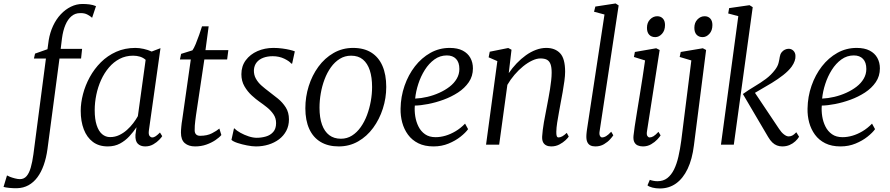

<svg xmlns="http://www.w3.org/2000/svg" viewBox="-128 -838 5154 1112"><path d="M154 -604.5Q161.5 -650 179.5 -688.5Q197.5 -727 224 -755.2Q250.5 -783.5 282.8 -799.2Q315 -815 349.5 -815Q370.5 -815 390.2 -812.5Q410 -810 428 -802.5L405.5 -735Q396.5 -743.5 379 -753.2Q361.5 -763 335.5 -762Q307 -762 285.8 -744Q264.5 -726 250.8 -693.5Q237 -661 231 -616L223.5 -555H347.5L341.5 -499H216.5L147 25Q140 76.5 125.2 118Q110.5 159.5 88.5 189Q66.5 218.5 37 234.8Q7.5 251 -28.5 252Q-52.5 252.5 -74.2 250.2Q-96 248 -107.5 244.5L-87.5 178Q-84 180.5 -71 185.8Q-58 191 -41.5 195.2Q-25 199.5 -12.5 199.5Q11 199.5 26 182Q41 164.5 50.2 132.2Q59.5 100 65.5 55.5L138 -499H68.5L75 -527.5L147 -553Z M734.5 -84Q731 -59.5 738.2 -50.8Q745.5 -42 753.5 -42Q763.5 -42 774 -49.2Q784.5 -56.5 798.5 -70.5L811.5 -49.5Q808 -43 794.5 -28.8Q781 -14.5 760 -2.2Q739 10 713 10Q686 10 670.2 -5.5Q654.5 -21 656.5 -57.5L662.5 -101Q644.5 -74 621 -48.5Q597.5 -23 566.8 -6.5Q536 10 496 10Q444.5 10 409.8 -16.2Q375 -42.5 357.2 -89Q339.5 -135.5 339.5 -196Q339.5 -242.5 352.8 -293.2Q366 -344 392 -391.5Q418 -439 456.2 -477.2Q494.5 -515.5 544.8 -538Q595 -560.5 656.5 -560.5Q678.5 -560.5 704.2 -554.8Q730 -549 750.5 -539.5L801.5 -559ZM715.5 -491.5Q701.5 -504 683 -509.8Q664.5 -515.5 643 -515.5Q600 -515.5 565 -497.2Q530 -479 503 -447.2Q476 -415.5 457.5 -374.8Q439 -334 429.8 -289Q420.5 -244 420.5 -200Q420.5 -148 431.8 -113.2Q443 -78.5 463.2 -61.2Q483.5 -44 509.5 -44Q538 -44 562.2 -55.5Q586.5 -67 607 -85.2Q627.5 -103.5 643.5 -124.5Q659.5 -145.5 670.5 -165.5Z M1007 -169.5Q1004.5 -150.5 1002.8 -136.8Q1001 -123 1000.2 -110.5Q999.5 -98 999.5 -83Q999.5 -68 1007.5 -59.8Q1015.5 -51.5 1031 -51.5Q1071.5 -51.5 1099.5 -66Q1127.5 -80.5 1142.5 -93.5L1154 -56Q1142 -41.5 1119.2 -26.2Q1096.5 -11 1066.8 -0.5Q1037 10 1002 10Q964.5 10 942.2 -9Q920 -28 920 -70Q920 -77 920.5 -85.5Q921 -94 922 -104Q923 -114 924.2 -124.5Q925.5 -135 927.5 -145.5L977 -493.5H914L921 -526L986.5 -546.5Q995 -558 1005.5 -583.2Q1016 -608.5 1025.8 -636.8Q1035.5 -665 1042 -685.5H1080.5L1062 -547.5H1194.5L1187.5 -493.5H1055.5Z M1564 -469.5H1559Q1549 -483 1519 -497.8Q1489 -512.5 1451.5 -512.5Q1421 -512.5 1397 -503.5Q1373 -494.5 1358.8 -477Q1344.5 -459.5 1342.5 -433Q1341.5 -405 1354 -382.5Q1366.5 -360 1387 -342Q1407.5 -324 1429 -308Q1454.5 -289 1481.5 -267Q1508.5 -245 1527 -216Q1545.5 -187 1545.5 -146.5Q1545.5 -109.5 1530 -80.2Q1514.5 -51 1487.8 -31Q1461 -11 1426.8 -0.5Q1392.5 10 1354.5 10Q1332.5 10 1302.8 4.2Q1273 -1.5 1247.5 -10Q1222 -18.5 1212.5 -28L1227 -94H1230.5Q1242.5 -81 1264.8 -68.8Q1287 -56.5 1312.2 -48.2Q1337.5 -40 1358.5 -40Q1386.5 -40 1412.2 -47.5Q1438 -55 1454.5 -73.8Q1471 -92.5 1471 -125Q1471 -154 1455.8 -176.2Q1440.5 -198.5 1418 -216.5Q1395.5 -234.5 1374.5 -249Q1355 -262.5 1330.5 -284.8Q1306 -307 1288 -337.8Q1270 -368.5 1270 -408Q1270 -455 1295.5 -489.2Q1321 -523.5 1363.2 -542Q1405.5 -560.5 1455.5 -560.5Q1481.5 -560.5 1506.2 -557.2Q1531 -554 1550.8 -549.2Q1570.5 -544.5 1579.5 -540.5Z M1917 -560.5Q1979.5 -560.5 2022.2 -533.8Q2065 -507 2087 -456.5Q2109 -406 2109 -334.5Q2109 -270 2089.2 -208.5Q2069.5 -147 2033.2 -97.5Q1997 -48 1946.2 -19Q1895.5 10 1834 10Q1772 10 1728.8 -16Q1685.5 -42 1663 -91.5Q1640.5 -141 1640.5 -211Q1640.5 -277 1660 -339.2Q1679.5 -401.5 1716 -451.5Q1752.5 -501.5 1803.8 -531Q1855 -560.5 1917 -560.5ZM1905.5 -515.5Q1869 -515.5 1839.8 -497.2Q1810.5 -479 1788.5 -448.2Q1766.5 -417.5 1751.8 -378.5Q1737 -339.5 1729.8 -297.2Q1722.5 -255 1722.5 -214.5Q1722.5 -156 1737 -116Q1751.5 -76 1779 -55.2Q1806.5 -34.5 1846.5 -34.5Q1882 -34.5 1910.8 -52.8Q1939.5 -71 1961.2 -101.8Q1983 -132.5 1997.5 -171.2Q2012 -210 2019.5 -252Q2027 -294 2027 -334Q2027 -390 2013.8 -430.5Q2000.5 -471 1974 -493.2Q1947.5 -515.5 1905.5 -515.5Z M2583 -90Q2569 -70 2539.5 -46.5Q2510 -23 2470 -6.5Q2430 10 2383 10Q2331.5 10 2294.8 -8.2Q2258 -26.5 2235 -58Q2212 -89.5 2201.5 -128.5Q2191 -167.5 2192 -209Q2193 -278 2215 -341.2Q2237 -404.5 2275.2 -453.8Q2313.5 -503 2364.8 -531.8Q2416 -560.5 2476.5 -560.5Q2522 -560.5 2551.8 -545Q2581.5 -529.5 2596.2 -502.8Q2611 -476 2611 -442Q2611 -397 2587.2 -362.2Q2563.5 -327.5 2524.8 -302.2Q2486 -277 2440.8 -260.5Q2395.5 -244 2351.5 -235.5Q2307.5 -227 2274.5 -226.5Q2272 -196.5 2277 -164.5Q2282 -132.5 2295.8 -105Q2309.5 -77.5 2333.8 -60.5Q2358 -43.5 2395 -43.5Q2422.5 -43.5 2451.8 -52Q2481 -60.5 2510.2 -77.8Q2539.5 -95 2565.5 -122ZM2460 -517Q2420.5 -517 2388.2 -493.8Q2356 -470.5 2332.5 -433.2Q2309 -396 2294.8 -352.2Q2280.5 -308.5 2276.5 -267Q2311 -268.5 2347 -277Q2383 -285.5 2416.2 -300.5Q2449.5 -315.5 2475.8 -335.8Q2502 -356 2517.2 -382Q2532.5 -408 2532.5 -438.5Q2532.5 -477 2513.2 -497Q2494 -517 2460 -517Z M2818.5 -414.5Q2839 -444.5 2864.2 -471Q2889.5 -497.5 2917.8 -517.8Q2946 -538 2976 -549.2Q3006 -560.5 3036 -560.5Q3086.5 -560.5 3115.8 -529.8Q3145 -499 3145 -422.5Q3145 -400 3140.8 -369Q3136.5 -338 3130.8 -305.2Q3125 -272.5 3119.5 -244Q3115 -217.5 3109.2 -187.2Q3103.5 -157 3099 -127.8Q3094.5 -98.5 3094 -75.5Q3093.5 -59.5 3096.2 -50.8Q3099 -42 3106.5 -42Q3116.5 -42 3128.2 -48.2Q3140 -54.5 3154.5 -68.5L3166 -47Q3162 -40 3147.5 -26.2Q3133 -12.5 3111.8 -1.2Q3090.5 10 3064.5 10Q3048 10 3035.8 4Q3023.5 -2 3017.2 -14.5Q3011 -27 3012 -48Q3013 -64 3015.5 -85.2Q3018 -106.5 3022.2 -130.2Q3026.5 -154 3031.2 -178.2Q3036 -202.5 3040 -224.5Q3044 -246.5 3048.8 -271.2Q3053.5 -296 3057.5 -321.5Q3061.5 -347 3064.2 -371.5Q3067 -396 3067 -417Q3067 -448.5 3060.5 -466.2Q3054 -484 3040 -491.8Q3026 -499.5 3002 -499.5Q2980 -499.5 2954 -487.2Q2928 -475 2901.8 -453.8Q2875.5 -432.5 2851.8 -404.8Q2828 -377 2810.5 -346.5L2763 0H2687L2752.5 -484L2702 -506L2708.5 -538.5L2815.5 -560L2834.5 -550Z M3344.5 -76Q3342 -59.5 3347 -50.8Q3352 -42 3359.5 -42Q3369.5 -42 3381.8 -49Q3394 -56 3412 -75L3424 -54.5Q3419 -46 3405.2 -30.8Q3391.5 -15.5 3370 -2.8Q3348.5 10 3320 10Q3303 10 3291.2 4Q3279.5 -2 3273.5 -15.2Q3267.5 -28.5 3268 -50Q3268 -54 3268.5 -60.2Q3269 -66.5 3269.8 -73.8Q3270.5 -81 3271.5 -87L3373 -754L3312.5 -770L3320 -800L3437.5 -818L3455 -806.5Z M3595.5 10Q3578.5 10 3565.2 4Q3552 -2 3545.5 -15.5Q3539 -29 3541 -51.5Q3542.5 -69.5 3548 -105.5Q3553.5 -141.5 3561.2 -189Q3569 -236.5 3577.5 -289Q3586 -341.5 3594 -393Q3602 -444.5 3608 -488L3543.5 -508L3549 -537L3672.5 -558.5L3692.5 -548.5L3619 -77Q3616 -58.5 3621.5 -50.2Q3627 -42 3634 -42Q3645 -42 3656.8 -49Q3668.5 -56 3685.5 -74.5L3698 -54Q3693 -45.5 3678.8 -30.2Q3664.5 -15 3643.2 -2.5Q3622 10 3595.5 10ZM3667 -623Q3645 -623 3632 -636.8Q3619 -650.5 3619 -677Q3619 -707 3637 -725.5Q3655 -744 3678.5 -744Q3698.5 -744 3711 -730.8Q3723.5 -717.5 3723.5 -693Q3723.5 -661 3706 -642Q3688.5 -623 3667 -623Z M3891 3.5Q3881 84.5 3854.5 140Q3828 195.5 3787.5 224.5Q3747 253.5 3693.5 253.5Q3670.5 253.5 3650.8 248.5Q3631 243.5 3622 235.5L3635.5 203.5Q3642.5 206.5 3655.2 209Q3668 211.5 3680 211.5Q3713.5 211.5 3736.8 193.5Q3760 175.5 3775.8 143.5Q3791.5 111.5 3801.2 68.8Q3811 26 3817.5 -23L3876 -488L3808.5 -508L3814.5 -537L3942.5 -558.5L3961.5 -548.5ZM3941.5 -623Q3919.5 -623 3906.5 -636.8Q3893.5 -650.5 3893.5 -677Q3893.5 -707 3911.5 -725.5Q3929.5 -744 3953 -744Q3973 -744 3985.5 -730.8Q3998 -717.5 3998 -693Q3998 -661 3980.5 -642Q3963 -623 3941.5 -623Z M4047.5 0 4148 -744.5 4089.5 -760 4095 -791 4213 -808 4231.5 -796.5 4122 0ZM4402.5 10Q4386.5 10 4372 4.5Q4357.5 -1 4345 -13Q4332.5 -25 4321 -44.5L4174.5 -293.5Q4209 -318 4243.2 -338.2Q4277.5 -358.5 4307.8 -381Q4338 -403.5 4361 -434Q4376.5 -454.5 4381.2 -473.8Q4386 -493 4388 -508Q4390.5 -524 4398.5 -534.5Q4406.5 -545 4417.5 -550.2Q4428.5 -555.5 4439.5 -555.5Q4456 -555.5 4467.5 -543.8Q4479 -532 4479 -514Q4480 -501 4474.5 -485Q4469 -469 4457 -452Q4439 -427.5 4408 -403.2Q4377 -379 4342.5 -358Q4308 -337 4278.2 -320.2Q4248.5 -303.5 4232 -293L4233 -317.5L4384.5 -91Q4397.5 -71 4412.5 -59.5Q4427.5 -48 4439.5 -48Q4450 -48 4459.8 -52.5Q4469.5 -57 4484 -72L4500 -46Q4492 -32.5 4478 -19.5Q4464 -6.5 4445 1.8Q4426 10 4402.5 10Z M4940 -90Q4926 -70 4896.5 -46.5Q4867 -23 4827 -6.5Q4787 10 4740 10Q4688.5 10 4651.8 -8.2Q4615 -26.5 4592 -58Q4569 -89.5 4558.5 -128.5Q4548 -167.5 4549 -209Q4550 -278 4572 -341.2Q4594 -404.5 4632.2 -453.8Q4670.5 -503 4721.8 -531.8Q4773 -560.5 4833.5 -560.5Q4879 -560.5 4908.8 -545Q4938.5 -529.5 4953.2 -502.8Q4968 -476 4968 -442Q4968 -397 4944.2 -362.2Q4920.5 -327.5 4881.8 -302.2Q4843 -277 4797.8 -260.5Q4752.5 -244 4708.5 -235.5Q4664.5 -227 4631.5 -226.5Q4629 -196.5 4634 -164.5Q4639 -132.5 4652.8 -105Q4666.5 -77.5 4690.8 -60.5Q4715 -43.5 4752 -43.5Q4779.5 -43.5 4808.8 -52Q4838 -60.5 4867.2 -77.8Q4896.5 -95 4922.5 -122ZM4817 -517Q4777.5 -517 4745.2 -493.8Q4713 -470.5 4689.5 -433.2Q4666 -396 4651.8 -352.2Q4637.5 -308.5 4633.5 -267Q4668 -268.5 4704 -277Q4740 -285.5 4773.2 -300.5Q4806.5 -315.5 4832.8 -335.8Q4859 -356 4874.2 -382Q4889.5 -408 4889.5 -438.5Q4889.5 -477 4870.2 -497Q4851 -517 4817 -517Z"/></svg>

Font: Merriweather 36pt Light
Style: Italic
Weight: 300
Italic angle: -7.8°
Version: Version 2.101